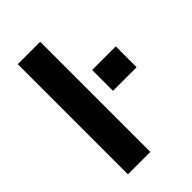

<svg xmlns="http://www.w3.org/2000/svg" viewBox="-226 -850 938 938"><g transform="rotate(-45 243.0 -380.5)"><path d="M83 0V-761H238V0ZM320 -340V-484H483V-340Z"/></g></svg>

Font: Ruda SemiBold
Style: Bold
Weight: 900
Designer: Mariela Monsalve and Angelina Sanchez
Foundry: Mariela Monsalve and Angelina Sanchez
Version: Version 2.000